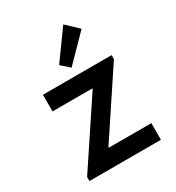

<svg xmlns="http://www.w3.org/2000/svg" viewBox="-187 -906 937 1021"><g transform="rotate(-30 281.0 -395.5)"><path d="M61.5 0V-24.9L320.8 -415V-418.9H76.7V-521H498.5V-496.6L239.3 -106V-102.1H500.5V0ZM280.8 -569.8 230 -614.3 357.4 -791 430.2 -722.2Z"/></g></svg>

Font: Reddit Mono SemiBold
Style: Regular
Weight: 600
Monospace: yes
Designer: Stephen Hutchings
Foundry: Reddit
Version: Version 1.014